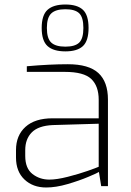

<svg xmlns="http://www.w3.org/2000/svg" viewBox="-20 -826 581 852"><path d="M51 -127V-160Q51 -225 93 -263Q135 -301 213 -301H418V-383Q418 -444 385 -475.5Q352 -507 268 -507H99V-532Q200 -541 281 -541Q374 -541 416.5 -502Q459 -463 459 -384V0H429L419 -63Q414 -59 372.5 -41.5Q331 -24 279.5 -9Q228 6 185 6Q126 6 88.5 -29.5Q51 -65 51 -127ZM418 -86V-277L214 -271Q150 -268 121 -238.5Q92 -209 92 -160V-134Q92 -79 124 -54Q156 -29 199 -29Q232 -29 281 -41.5Q330 -54 368.5 -67.5Q407 -81 418 -86ZM165 -702Q165 -759 191 -782.5Q217 -806 270 -806Q323 -806 348 -782.5Q373 -759 373 -702Q373 -645 348 -621.5Q323 -598 270 -598Q217 -598 191 -621.5Q165 -645 165 -702ZM350 -702Q350 -749 331.5 -767Q313 -785 270 -785Q227 -785 207.5 -766.5Q188 -748 188 -702Q188 -655 207.5 -637Q227 -619 270 -619Q313 -619 331.5 -637Q350 -655 350 -702Z"/></svg>

Font: Exo ExtraLight
Style: Regular
Weight: 275
Designer: Natanael Gama
Foundry: Natanael Gama
Version: Version 1.500; ttfautohint (v1.6)